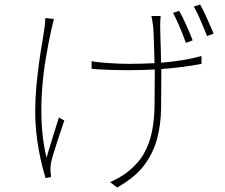

<svg xmlns="http://www.w3.org/2000/svg" viewBox="-20 -777 996 851"><path d="M804 -587Q793 -618 777 -656Q761 -694 747 -720L774 -729Q788 -705 805 -667Q822 -629 834 -598ZM219 -693Q217 -685 214 -672.5Q211 -660 208 -648Q194 -585 182.5 -515Q171 -445 166 -372.5Q161 -300 165 -225.5Q169 -151 186 -78Q197 -116 212 -163.5Q227 -211 241 -256L265 -243Q259 -224 250 -198Q241 -172 232.5 -145.5Q224 -119 216.5 -94.5Q209 -70 206 -55Q205 -46 204 -36Q203 -26 204 -16Q205 -11 205.5 -4Q206 3 206 8L182 12Q175 -10 167 -41.5Q159 -73 152 -111.5Q145 -150 140.5 -193Q136 -236 136 -281Q136 -338 141 -392Q146 -446 152.5 -494Q159 -542 166 -582.5Q173 -623 177 -653Q179 -666 180 -677.5Q181 -689 181 -697ZM692 -706Q691 -693 690.5 -684Q690 -675 690 -660Q690 -652 690.5 -634.5Q691 -617 691.5 -594.5Q692 -572 693 -547Q694 -522 694 -499Q742 -503 786.5 -510Q831 -517 873 -529V-494Q791 -478 695 -471V-447Q695 -368 694 -296Q693 -224 676 -161Q659 -98 618.5 -44Q578 10 499 54L468 30Q485 23 505.5 11.5Q526 0 542 -12Q591 -50 616.5 -94Q642 -138 653 -191Q664 -244 665 -307.5Q666 -371 666 -447V-469Q606 -466 547 -466Q528 -466 505.5 -466.5Q483 -467 461 -467.5Q439 -468 419.5 -469.5Q400 -471 386 -472V-506Q400 -503 419.5 -501Q439 -499 461 -497.5Q483 -496 506 -495Q529 -494 548 -494Q607 -494 665 -497Q664 -520 663.5 -545.5Q663 -571 662 -594Q661 -617 660.5 -634.5Q660 -652 659 -659Q657 -675 655 -685.5Q653 -696 651 -706ZM867 -757Q881 -733 897.5 -695.5Q914 -658 927 -628L898 -617Q885 -649 869.5 -685.5Q854 -722 839 -748Z"/></svg>

Font: Kinto Sans Thin
Style: Regular
Weight: 100
Designer: Authors: Ryoko NISHIZUKA  (kana & ideographs); Paul D. Hunt (Latin, Greek & Cyrillic); Wenlong ZHANG  (bopomofo); Sandol
Foundry: Adobe Systems Incorporated, ookami Inc.
Version: Version 0.001